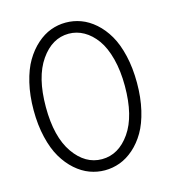

<svg xmlns="http://www.w3.org/2000/svg" viewBox="-103 -759 782 859"><g transform="rotate(-15 288.0 -330.0)"><path d="M39 -329.5Q39 -398.5 52.8 -456Q66.5 -513.5 89.8 -552.8Q113 -592 144 -619.5Q175 -647 208.8 -659.5Q242.5 -672 278.5 -672Q314.5 -672 348.5 -659.5Q382.5 -647 413.5 -619.8Q444.5 -592.5 467.5 -553Q490.5 -513.5 504 -456Q517.5 -398.5 517.5 -329.5Q517.5 -261 504 -203.5Q490.5 -146 467.5 -106.8Q444.5 -67.5 413.5 -40.2Q382.5 -13 348.5 -0.5Q314.5 12 278.5 12Q243 12 209 -0.5Q175 -13 144 -40.2Q113 -67.5 89.8 -106.8Q66.5 -146 52.8 -203.5Q39 -261 39 -329.5ZM278.5 -39.5Q356 -39.5 408.8 -115.2Q461.5 -191 461.5 -329.5Q461.5 -400 446.8 -456.5Q432 -513 406.5 -548.2Q381 -583.5 348.2 -602Q315.5 -620.5 278.5 -620.5Q201.5 -620.5 148.5 -544.2Q95.5 -468 95.5 -329.5Q95.5 -191 148.5 -115.2Q201.5 -39.5 278.5 -39.5Z"/></g></svg>

Font: League Spartan Light
Style: Regular
Weight: 277
Foundry: The League of Moveable Type
Version: Version 2.002